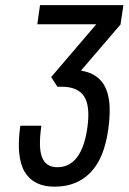

<svg xmlns="http://www.w3.org/2000/svg" viewBox="-20 -707 493 736"><path d="M200.1 -374.6H237.3L442 -613.1L453.1 -687.3H133.4L123 -613.9H349.1L176.1 -411.6ZM217.6 -442 208.3 -374.6H216.1Q278.1 -374.6 302.3 -337.7Q326.4 -300.9 315 -218.6Q304.6 -142.9 275.6 -104.4Q246.6 -66 199.9 -66Q156.9 -66 141.6 -102.9Q126.3 -139.7 138.6 -225.1H57.9Q40.9 -104.9 74.7 -48.1Q108.6 8.6 189.4 8.6Q273.9 8.6 326.8 -45.6Q379.7 -99.9 395.1 -211.7Q404.7 -281.7 397.5 -326.1Q390.3 -370.4 368 -396.4Q345.7 -422.3 309.4 -432.1Q273.1 -442 224.6 -442Z"/></svg>

Font: Secuela ExtLt
Style: Italic
Weight: 200
Italic angle: -8°
Designer: Fernando Haro
Foundry: deFharo
Version: Version 1.704